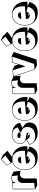

<svg xmlns="http://www.w3.org/2000/svg" viewBox="1852 -2728 940 4685"><g transform="rotate(-90 2322.5 -386.0)"><path d="M47 3V-546L208 -561L233 -549Q263 -579 303 -582H316Q333 -582 348 -579.5Q363 -577 377 -574L477 -524L496 -352Q450 -370 418 -370Q413 -370 407.5 -370Q402 -370 397 -369Q373 -367 353 -351Q333 -335 321.5 -310.5Q310 -286 310 -260V38L147 53ZM200 -310Q200 -339 213 -365.5Q226 -392 248 -409.5Q270 -427 296 -429Q302 -430 308 -430Q314 -430 319 -430Q337 -430 352.5 -426.5Q368 -423 384 -417L367 -565Q358 -567 345 -569.5Q332 -572 316 -572H304Q269 -569 239.5 -540.5Q210 -512 201 -468H198V-550L57 -537V-7L200 -20Z M1091 -134Q1064 -50 1011.5 2Q959 54 869 62Q858 63 847.5 63.5Q837 64 826 64Q739 64 669.5 28.5Q600 -7 559 -78Q518 -149 518 -254Q518 -338 544.5 -401Q571 -464 617 -504Q663 -544 723 -557L684 -577L629 -697L779 -836L879 -786L987 -675L831 -561Q899 -553 959.5 -514.5Q1020 -476 1058 -404.5Q1096 -333 1096 -225Q1096 -217 1096 -208Q1096 -199 1095 -191L990 -182ZM640 -694 687 -592 871 -726 778 -822ZM855 -211Q846 -177 822 -155Q798 -133 760 -129H752Q718 -129 696 -154Q674 -179 674 -223L985 -250Q986 -260 986 -269.5Q986 -279 986 -288Q986 -414 932 -484Q878 -554 783 -554Q778 -554 772.5 -554Q767 -554 761 -553Q694 -548 641 -510.5Q588 -473 558 -408Q528 -343 528 -254Q528 -125 586 -61Q644 3 740 3Q747 3 754 3Q761 3 768 2Q854 -5 904.5 -54Q955 -103 977 -176ZM679 -335Q679 -368 702 -392Q725 -416 761 -419H770Q800 -419 819.5 -401.5Q839 -384 839 -349ZM760 -161Q760 -156 764.5 -151Q769 -146 774 -141Q792 -146 802 -153Q812 -160 819 -167Z M1543 -308Q1602 -279 1638.5 -236Q1675 -193 1675 -136Q1675 -51 1621.5 0.5Q1568 52 1461 61Q1452 62 1443 62.5Q1434 63 1425 63Q1317 63 1240.5 9Q1164 -45 1132 -140L1260 -218Q1208 -242 1181 -277.5Q1154 -313 1154 -368V-371Q1155 -421 1179 -463Q1203 -505 1248 -532.5Q1293 -560 1355 -565Q1363 -566 1370.5 -566Q1378 -566 1385 -566Q1431 -566 1478 -553.5Q1525 -541 1566 -516.5Q1607 -492 1634 -454.5Q1661 -417 1667 -367ZM1351 -130Q1318 -130 1293.5 -152Q1269 -174 1258 -205L1145 -135Q1190 2 1331 2Q1338 2 1345.5 2Q1353 2 1360 1Q1462 -7 1513.5 -55.5Q1565 -104 1565 -186Q1565 -258 1529.5 -293.5Q1494 -329 1405 -345L1353 -354Q1326 -359 1310.5 -365.5Q1295 -372 1295 -390V-393Q1297 -409 1312 -420Q1327 -431 1357 -433H1365Q1394 -433 1415.5 -415.5Q1437 -398 1444 -369L1555 -422Q1542 -486 1498 -521Q1454 -556 1383 -556Q1376 -556 1369.5 -556Q1363 -556 1356 -555Q1297 -550 1253.5 -524Q1210 -498 1187 -458.5Q1164 -419 1164 -371Q1164 -304 1199 -269.5Q1234 -235 1310 -224L1367 -216Q1399 -212 1413.5 -200Q1428 -188 1428 -171Q1428 -152 1411 -142.5Q1394 -133 1358 -130ZM1433 -375Q1430 -376 1423 -376Q1410 -376 1399 -369Q1388 -362 1385 -357Q1411 -353 1435.5 -346.5Q1460 -340 1482 -332L1437 -355ZM1363 -170Q1366 -163 1369 -155.5Q1372 -148 1376 -142Q1412 -147 1417 -163Q1417 -163 1413.5 -167Q1410 -171 1406 -172Q1375 -180 1348 -187Q1321 -194 1298 -202Z M2294 -134Q2267 -50 2214.5 2Q2162 54 2072 62Q2061 63 2050.5 63.5Q2040 64 2029 64Q1942 64 1872.5 28.5Q1803 -7 1762 -78Q1721 -149 1721 -254Q1721 -346 1752.5 -413Q1784 -480 1838.5 -518.5Q1893 -557 1963 -563Q1970 -564 1977.5 -564Q1985 -564 1992 -564Q2048 -564 2102.5 -544.5Q2157 -525 2201.5 -484Q2246 -443 2272.5 -378.5Q2299 -314 2299 -224Q2299 -216 2299 -207.5Q2299 -199 2298 -191L2193 -182ZM2058 -211Q2049 -177 2025 -155Q2001 -133 1963 -129H1955Q1921 -129 1899 -154Q1877 -179 1877 -223L2188 -250Q2189 -260 2189 -269.5Q2189 -279 2189 -288Q2189 -414 2135 -484Q2081 -554 1986 -554Q1981 -554 1975.5 -554Q1970 -554 1964 -553Q1897 -548 1844 -510.5Q1791 -473 1761 -408Q1731 -343 1731 -254Q1731 -125 1789 -61Q1847 3 1943 3Q1950 3 1957 3Q1964 3 1971 2Q2057 -5 2107.5 -54Q2158 -103 2180 -176ZM1882 -335Q1882 -368 1905 -392Q1928 -416 1964 -419H1973Q2003 -419 2022.5 -401.5Q2042 -384 2042 -349ZM1963 -161Q1963 -156 1967.5 -151Q1972 -146 1977 -141Q1995 -146 2005 -153Q2015 -160 2022 -167Z M2369 3V-546L2530 -561L2555 -549Q2585 -579 2625 -582H2638Q2655 -582 2670 -579.5Q2685 -577 2699 -574L2799 -524L2818 -352Q2772 -370 2740 -370Q2735 -370 2729.5 -370Q2724 -370 2719 -369Q2695 -367 2675 -351Q2655 -335 2643.5 -310.5Q2632 -286 2632 -260V38L2469 53ZM2522 -310Q2522 -339 2535 -365.5Q2548 -392 2570 -409.5Q2592 -427 2618 -429Q2624 -430 2630 -430Q2636 -430 2641 -430Q2659 -430 2674.5 -426.5Q2690 -423 2706 -417L2689 -565Q2680 -567 2667 -569.5Q2654 -572 2638 -572H2626Q2591 -569 2561.5 -540.5Q2532 -512 2523 -468H2520V-550L2379 -537V-7L2522 -20Z M2971 -3 2791 -537 2960 -552 3060 -502 3090 -406 3137 -558 3296 -572 3396 -522 3211 35 3071 47ZM3145 -548 3048 -234 2952 -541 2805 -528 2977 -13 3104 -24 3282 -560Z M3993 -134Q3966 -50 3913.5 2Q3861 54 3771 62Q3760 63 3749.5 63.5Q3739 64 3728 64Q3641 64 3571.5 28.5Q3502 -7 3461 -78Q3420 -149 3420 -254Q3420 -338 3446.5 -401Q3473 -464 3519 -504Q3565 -544 3625 -557L3586 -577L3531 -697L3681 -836L3781 -786L3889 -675L3733 -561Q3801 -553 3861.5 -514.5Q3922 -476 3960 -404.5Q3998 -333 3998 -225Q3998 -217 3998 -208Q3998 -199 3997 -191L3892 -182ZM3542 -694 3589 -592 3773 -726 3680 -822ZM3757 -211Q3748 -177 3724 -155Q3700 -133 3662 -129H3654Q3620 -129 3598 -154Q3576 -179 3576 -223L3887 -250Q3888 -260 3888 -269.5Q3888 -279 3888 -288Q3888 -414 3834 -484Q3780 -554 3685 -554Q3680 -554 3674.5 -554Q3669 -554 3663 -553Q3596 -548 3543 -510.5Q3490 -473 3460 -408Q3430 -343 3430 -254Q3430 -125 3488 -61Q3546 3 3642 3Q3649 3 3656 3Q3663 3 3670 2Q3756 -5 3806.5 -54Q3857 -103 3879 -176ZM3581 -335Q3581 -368 3604 -392Q3627 -416 3663 -419H3672Q3702 -419 3721.5 -401.5Q3741 -384 3741 -349ZM3662 -161Q3662 -156 3666.5 -151Q3671 -146 3676 -141Q3694 -146 3704 -153Q3714 -160 3721 -167Z M4617 -134Q4590 -50 4537.5 2Q4485 54 4395 62Q4384 63 4373.5 63.5Q4363 64 4352 64Q4265 64 4195.5 28.5Q4126 -7 4085 -78Q4044 -149 4044 -254Q4044 -346 4075.5 -413Q4107 -480 4161.5 -518.5Q4216 -557 4286 -563Q4293 -564 4300.5 -564Q4308 -564 4315 -564Q4371 -564 4425.5 -544.5Q4480 -525 4524.5 -484Q4569 -443 4595.5 -378.5Q4622 -314 4622 -224Q4622 -216 4622 -207.5Q4622 -199 4621 -191L4516 -182ZM4381 -211Q4372 -177 4348 -155Q4324 -133 4286 -129H4278Q4244 -129 4222 -154Q4200 -179 4200 -223L4511 -250Q4512 -260 4512 -269.5Q4512 -279 4512 -288Q4512 -414 4458 -484Q4404 -554 4309 -554Q4304 -554 4298.5 -554Q4293 -554 4287 -553Q4220 -548 4167 -510.5Q4114 -473 4084 -408Q4054 -343 4054 -254Q4054 -125 4112 -61Q4170 3 4266 3Q4273 3 4280 3Q4287 3 4294 2Q4380 -5 4430.5 -54Q4481 -103 4503 -176ZM4205 -335Q4205 -368 4228 -392Q4251 -416 4287 -419H4296Q4326 -419 4345.5 -401.5Q4365 -384 4365 -349ZM4286 -161Q4286 -156 4290.5 -151Q4295 -146 4300 -141Q4318 -146 4328 -153Q4338 -160 4345 -167Z"/></g></svg>

Font: Rampart One
Style: Regular
Weight: 400
Designer: Fontworks Inc.
Foundry: Fontworks Inc.
Version: Version 1.100